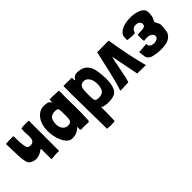

<svg xmlns="http://www.w3.org/2000/svg" viewBox="57 -1257 2210 2210"><g transform="rotate(-45 1162.5 -151.5)"><path d="M168 -125Q117 -124 77 -157Q51 -181 45 -289Q44 -318 42 -390Q41 -459 39 -495Q66 -499 163 -499Q166 -469 165 -448Q165 -424 167 -388Q175 -304 192 -291Q193 -291 194 -290Q196 -290 196 -289Q221 -277 250 -285Q287 -296 290 -343Q293 -385 289 -418Q286 -444 291 -490V-494Q317 -502 346 -500Q390 -498 415 -500V-5Q380 -8 345 -5Q350 -5 311 -1Q286 2 286 -4Q285 -9 285 -173Q263 -160 260 -158Q217 -127 168 -125Z M905 -474V-464Q903 -406 906 -252Q908 -119 903 -40Q903 -1 890 1L813 -2L770 1Q758 -3 758 -21Q758 -29 760 -39Q762 -50 762 -56Q704 2 630 2Q560 2 518 -92Q483 -170 483 -266Q483 -365 532 -430Q580 -495 651 -497Q696 -497 713 -491Q740 -482 753 -451Q752 -463 755 -478Q757 -496 757 -502Q757 -503 805 -503Q875 -500 903 -498Q905 -482 905 -474ZM606 -246Q606 -200 630 -170Q654 -138 695 -138Q740 -138 751 -170Q757 -188 757 -259Q757 -333 752 -346Q744 -363 705 -363Q626 -363 612 -299Q606 -279 606 -246Z M1111 203Q1111 206 1064 208Q1014 209 985 204V138Q985 55 980 -192Q976 -391 979 -499Q1106 -499 1114 -498Q1115 -497 1115 -491L1116 -458Q1121 -445 1126 -454Q1152 -506 1219 -497Q1321 -490 1358 -402Q1382 -347 1387 -215Q1387 -41 1306 -12Q1255 7 1185 1Q1118 -6 1114 -25Q1116 86 1111 192ZM1273 -243Q1273 -296 1249 -334Q1223 -374 1182 -374Q1135 -374 1120 -333Q1110 -305 1110 -229Q1110 -151 1119 -133Q1129 -114 1171 -114Q1255 -114 1266 -185Q1273 -204 1273 -243Z M1615 -342Q1601 -304 1577 -172Q1554 -43 1537 -1Q1523 -1 1474 2Q1435 4 1403 2Q1435 -86 1470 -242Q1516 -452 1528 -498Q1541 -500 1716 -500Q1765 -199 1820 3Q1796 0 1749 2Q1702 2 1681 0Q1610 -356 1615 -342Z M1876 -118Q1874 -145 1871 -158Q1871 -159 1872 -159H1873Q1891 -158 1931 -162Q1972 -167 1995 -166H1996L1997 -165Q1994 -140 2011 -125Q2026 -112 2052 -109Q2077 -106 2100 -113Q2123 -121 2131 -136Q2140 -152 2134 -170Q2127 -189 2108 -200Q2072 -221 2005 -210Q1996 -224 1998 -259Q2001 -301 2000 -309V-310Q2012 -313 2039 -314Q2073 -315 2083 -316Q2133 -321 2130 -358Q2129 -382 2110 -396Q2092 -409 2067 -409Q2041 -410 2021 -396Q2000 -381 1995 -354Q1993 -342 1934 -346Q1915 -347 1892 -350Q1871 -353 1871 -353V-354Q1871 -414 1875 -421Q1891 -463 1945 -487Q1994 -509 2060 -512Q2124 -515 2178 -499Q2235 -483 2258 -451Q2271 -435 2271 -399Q2271 -341 2256 -315Q2241 -289 2241 -281Q2241 -271 2256 -245Q2272 -220 2271 -209Q2271 -197 2269 -160Q2263 -91 2253 -76Q2225 -25 2160 -9Q2097 6 2007 -4Q2003 -4 1955 -14Q1926 -20 1911 -33Q1884 -53 1880 -84Q1877 -96 1876 -118Z"/></g></svg>

Font: Londrina Solid
Style: Regular
Weight: 400
Designer: Marcelo Magalhaes
Foundry: Marcelo Magalh„es
Version: Version 1.001 2011